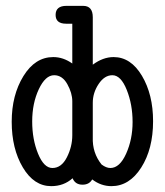

<svg xmlns="http://www.w3.org/2000/svg" viewBox="-20 -631 565 656"><path d="M20 -215Q20 -306 60 -371Q100 -436 162 -436Q196 -436 227 -414V-550H206Q170 -550 170 -580Q170 -611 207 -611H264Q297 -611 297 -572V-410Q332 -436 368 -436Q427 -436 465 -372Q503 -308 503 -217Q503 -122 462.5 -58.5Q422 5 361 5Q325 5 295 -18Q285 0 262 0Q237 0 228 -22Q198 5 155 5Q96 5 58 -59Q20 -123 20 -215ZM90 -216Q90 -155 110 -106Q130 -57 159 -57Q190 -57 208.5 -93.5Q227 -130 227 -169V-285Q227 -313 210 -343.5Q193 -374 165 -374Q135 -374 112.5 -326Q90 -278 90 -216ZM297 -162Q295 -109 327 -69Q343 -57 357 -57Q389 -57 411 -106Q433 -155 433 -214Q433 -274 413 -324Q393 -374 364 -374Q337 -374 317 -344Q297 -314 297 -280Z"/></svg>

Font: CMU Typewriter Text
Style: Regular
Weight: 500
Monospace: yes
Version: Version 0.7.0